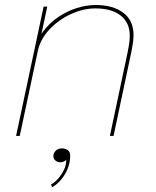

<svg xmlns="http://www.w3.org/2000/svg" viewBox="-20 -558 640 788"><path d="M431 0 503.5 -342Q509 -369.5 510.8 -383.8Q512.5 -398 512.5 -412.5Q512.5 -464.5 475.5 -494Q438.5 -523.5 371.5 -523.5Q322.5 -523.5 271.8 -500.5Q221 -477.5 183 -437.2Q145 -397 134 -345L121 -350.5Q131 -394.5 157 -429Q183 -463.5 218.8 -487.8Q254.5 -512 294.5 -524.8Q334.5 -537.5 372.5 -537.5Q443 -537.5 485.5 -506Q528 -474.5 528 -414Q528 -395.5 524.5 -375Q521 -354.5 518.5 -342L446 0ZM46 0 159 -531H174L61 0ZM227.5 108Q216 108 207.5 100.8Q199 93.5 199 82.5Q199 70.5 208.5 60.8Q218 51 234.5 51Q248 51 258 58Q268 65 268 81Q268 107.5 258.5 132.2Q249 157 232.5 177.2Q216 197.5 194.5 210.5L189 199.5Q203 192 217.5 176.2Q232 160.5 242 140Q252 119.5 252 97Q250 101 242.8 104.5Q235.5 108 227.5 108Z"/></svg>

Font: Epilogue Thin
Style: Italic
Weight: 250
Italic angle: -12°
Designer: Tyler Finck
Foundry: Etcetera Type Co
Version: Version 2.112